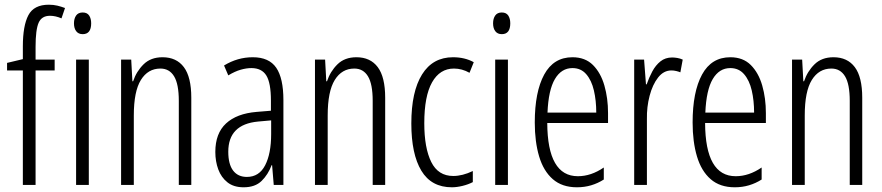

<svg xmlns="http://www.w3.org/2000/svg" viewBox="-20 -785 3746 815"><path d="M212 -486H131V0H77V-486H10V-518L77 -534V-588Q77 -676 100.5 -720.5Q124 -765 187 -765Q207 -765 223.5 -761Q240 -757 256 -751L241 -707Q216 -718 192 -718Q157 -718 144 -688.5Q131 -659 131 -586V-532H212Z M331 -732Q350 -732 358.5 -719Q367 -706 367 -686Q367 -640 331 -640Q313 -640 303.5 -652.5Q294 -665 294 -686Q294 -706 303 -719Q312 -732 331 -732ZM357 -532V0H303V-532Z M670 -542Q729 -542 760.5 -500Q792 -458 792 -370V0H739V-357Q739 -428 719 -461Q699 -494 661 -494Q608 -494 578 -445.5Q548 -397 548 -295V0H494V-532H537L542 -440H545Q559 -482 589.5 -512Q620 -542 670 -542Z M1053 -542Q1122 -542 1152.5 -497.5Q1183 -453 1183 -360V0H1142L1135 -84H1133Q1118 -44 1090.5 -17Q1063 10 1014 10Q972 10 945.5 -11Q919 -32 906.5 -66Q894 -100 894 -140Q894 -219 939.5 -261Q985 -303 1069 -310L1130 -315V-358Q1130 -433 1110.5 -464.5Q1091 -496 1047 -496Q1026 -496 1001.5 -489Q977 -482 949 -465L931 -507Q988 -542 1053 -542ZM1075 -269Q949 -257 949 -141Q949 -88 969.5 -61Q990 -34 1028 -34Q1080 -34 1105.5 -83.5Q1131 -133 1131 -216V-274Z M1493 -542Q1552 -542 1583.5 -500Q1615 -458 1615 -370V0H1562V-357Q1562 -428 1542 -461Q1522 -494 1484 -494Q1431 -494 1401 -445.5Q1371 -397 1371 -295V0H1317V-532H1360L1365 -440H1368Q1382 -482 1412.5 -512Q1443 -542 1493 -542Z M1898 10Q1811 10 1768.5 -60.5Q1726 -131 1726 -261Q1726 -396 1771.5 -469Q1817 -542 1903 -542Q1953 -542 1991 -521L1973 -476Q1941 -494 1907 -494Q1847 -494 1814 -435.5Q1781 -377 1781 -262Q1781 -157 1810.5 -97.5Q1840 -38 1904 -38Q1943 -38 1987 -59V-12Q1968 -2 1943.5 4Q1919 10 1898 10Z M2110 -732Q2129 -732 2137.5 -719Q2146 -706 2146 -686Q2146 -640 2110 -640Q2092 -640 2082.5 -652.5Q2073 -665 2073 -686Q2073 -706 2082 -719Q2091 -732 2110 -732ZM2136 -532V0H2082V-532Z M2410 -542Q2464 -542 2497 -509Q2530 -476 2545.5 -422Q2561 -368 2561 -305V-263H2303Q2304 -37 2433 -37Q2489 -37 2543 -74V-23Q2518 -7 2489.5 1.5Q2461 10 2429 10Q2366 10 2326.5 -24.5Q2287 -59 2268.5 -121Q2250 -183 2250 -265Q2250 -395 2290 -468.5Q2330 -542 2410 -542ZM2410 -496Q2363 -496 2335.5 -449.5Q2308 -403 2304 -307H2511Q2511 -358 2501 -401Q2491 -444 2468.5 -470Q2446 -496 2410 -496Z M2833 -541Q2843 -541 2855 -539Q2867 -537 2878 -532L2868 -478Q2861 -481 2850.5 -483.5Q2840 -486 2830 -486Q2797 -486 2773.5 -456Q2750 -426 2737.5 -378.5Q2725 -331 2726 -279V0H2672V-532H2714L2722 -427H2725Q2735 -456 2749 -482Q2763 -508 2783.5 -524.5Q2804 -541 2833 -541Z M3080 -542Q3134 -542 3167 -509Q3200 -476 3215.5 -422Q3231 -368 3231 -305V-263H2973Q2974 -37 3103 -37Q3159 -37 3213 -74V-23Q3188 -7 3159.5 1.5Q3131 10 3099 10Q3036 10 2996.5 -24.5Q2957 -59 2938.5 -121Q2920 -183 2920 -265Q2920 -395 2960 -468.5Q3000 -542 3080 -542ZM3080 -496Q3033 -496 3005.5 -449.5Q2978 -403 2974 -307H3181Q3181 -358 3171 -401Q3161 -444 3138.5 -470Q3116 -496 3080 -496Z M3518 -542Q3577 -542 3608.5 -500Q3640 -458 3640 -370V0H3587V-357Q3587 -428 3567 -461Q3547 -494 3509 -494Q3456 -494 3426 -445.5Q3396 -397 3396 -295V0H3342V-532H3385L3390 -440H3393Q3407 -482 3437.5 -512Q3468 -542 3518 -542Z"/></svg>

Font: Noto Sans Myanmar ExtraCondensed Light
Style: Regular
Weight: 300
Width: 2
Designer: Monotype Design Team
Foundry: Monotype Imaging Inc.
Version: Version 2.107; ttfautohint (v1.8.4.7-5d5b)